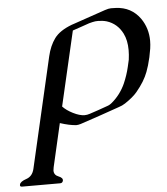

<svg xmlns="http://www.w3.org/2000/svg" viewBox="-57 -510 700 806"><g transform="rotate(-5 293.5 -107.5)"><path d="M142.6 180.2Q141.1 187.5 140.6 193.8Q140.6 212.9 159.7 220.2Q178.7 227.5 176.3 239.7Q173.8 249.5 164.1 249.5H3.4Q-4.9 249.5 -4.9 243.2Q-4.9 241.7 -4.4 239.7Q-1.5 227.5 24.2 219Q49.8 210.4 57.1 180.2L164.6 -285.6Q174.8 -329.6 196.8 -359.6Q218.8 -389.6 270.5 -409.2L279.3 -412.1L414.6 -458.5Q430.7 -463.9 440.4 -463.9Q452.6 -463.9 460 -463.4Q525.9 -460.9 563.5 -408.2Q592.3 -366.2 592.3 -313.5Q592.3 -297.9 589.8 -280.8Q586.9 -262.2 583 -244.6Q574.7 -208.5 565.4 -184.6Q550.8 -145.5 516.1 -104Q498.5 -83 464.4 -60.5Q451.7 -52.2 437.5 -47.9Q396 -33.2 354.5 -19Q313 -4.9 272 8.8Q261.2 12.2 252.9 12.2Q225.1 10.7 184.6 -2.4ZM272.9 -384.8 200.2 -70.8Q216.3 -53.7 242.7 -40.5Q270.5 -26.4 291.5 -26.4Q301.8 -26.4 313.5 -30.3Q331.5 -36.1 349.9 -42.5Q368.2 -48.8 387.2 -55.7Q398.9 -59.1 409.2 -67.9Q445.8 -98.6 466.3 -143.6Q481.4 -178.2 489.3 -212.4Q493.7 -232.4 496.1 -242.2Q499 -263.7 499 -282.7Q499 -323.7 484.4 -353Q462.4 -396.5 418 -410.6Q400.9 -415.5 381.8 -415.5Q376 -415.5 370.1 -415Q359.9 -413.6 343.8 -409.2Q333 -405.3 311.3 -397.9Q289.6 -390.6 272.9 -384.8Z"/></g></svg>

Font: Caudex
Style: Italic
Weight: 400
Italic angle: -13°
Version: Version 1.04